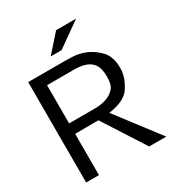

<svg xmlns="http://www.w3.org/2000/svg" viewBox="-212 -1060 1123 1206"><g transform="rotate(-30 350.0 -457.5)"><path d="M605 -518Q605 -592 567 -636Q491 -719 375 -724Q366 -725 321 -725H60V3H153V-296Q303 -296 322 -297L516 5H640L405 -303Q528 -320 565 -386Q605 -450 605 -508ZM153 -372V-649H350Q455 -649 488 -593Q506 -564 506 -509Q506 -454 489 -431Q445 -372 337 -372ZM263 -794H342L520 -920H375Z"/></g></svg>

Font: Sawarabi Gothic
Style: Regular
Weight: 400
Designer: mshio (mshio@users.sourceforge.jp)
Version: Version 20141215